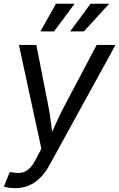

<svg xmlns="http://www.w3.org/2000/svg" viewBox="-30 -773 622 1000"><path d="M-9.8 199.2 20.5 123.5 38.1 125Q62.5 129.9 83.3 126Q104 122.1 122.6 105Q141.1 87.9 158.7 52.7L185.5 1.5L68.4 -539.1H159.2L221.7 -221.2Q231 -173.8 236.3 -126.7Q241.7 -79.6 248 -35.2H217.8Q239.3 -79.6 259.8 -126.7Q280.3 -173.8 305.7 -221.2L473.6 -539.1H571.8L229 84.5Q207 125.5 179.4 152.8Q151.9 180.2 119.4 193.6Q86.9 207 49.8 207Q30.3 207 14.4 204.3Q-1.5 201.7 -9.8 199.2ZM251.5 -609.4H180.2L261.7 -753.4H358.4ZM407.2 -609.4H335.4L441.4 -753.4H538.6Z"/></svg>

Font: Inter 18pt
Style: Italic
Weight: 400
Italic angle: -9.3988°
Designer: Rasmus Andersson
Foundry: rsms
Version: Version 4.001;git-66647c0bb